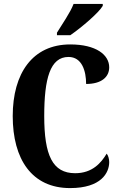

<svg xmlns="http://www.w3.org/2000/svg" viewBox="-20 -951 613 981"><path d="M271 -784V-771H339C396 -810 485 -886 505 -921V-931H356C339 -886 297 -827 271 -784ZM338 10C498 10 538 -69 538 -123C538 -138 533 -157 525 -166C497 -119 452 -66 364 -66C248 -66 206 -158 206 -358C206 -549 236 -660 330 -660C399 -660 420 -588 420 -522C499 -522 538 -558 538 -607C538 -671 471 -724 339 -724C146 -724 45 -576 45 -358C45 -137 143 10 338 10Z"/></svg>

Font: Noto Serif Devanagari ExtraCondensed ExtraBold
Style: Regular
Weight: 800
Width: 2
Designer: Universal Thirst, Indian Type Foundry and the Monotype Design Team
Foundry: Monotype Imaging Inc.
Version: Version 2.004